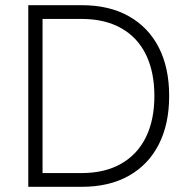

<svg xmlns="http://www.w3.org/2000/svg" viewBox="-20 -720 726 740"><path d="M118 0V-53H295Q384 -53 447 -89Q510 -125 542.5 -191.5Q575 -258 575 -350Q575 -443 542.5 -509.5Q510 -576 447 -611.5Q384 -647 295 -647H118V-700H295Q401 -700 476.5 -657.5Q552 -615 592 -537Q632 -459 632 -350Q632 -242 592 -163.5Q552 -85 476.5 -42.5Q401 0 295 0ZM89 0V-700H144V0Z"/></svg>

Font: Fustat Light
Style: Regular
Weight: 300
Designer: Mohamed Gaber, Khaled Hosny, Laura Garcia Mut
Foundry: Kief Type Foundry, Alif Type Foundry, Hard Type Foundry
Version: Version 1.007